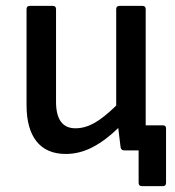

<svg xmlns="http://www.w3.org/2000/svg" viewBox="-20 -510 594 651"><path d="M203 12Q138 12 104 -30.5Q70 -73 70 -154V-479Q70 -490 81 -490H159Q170 -490 170 -479V-165Q170 -75 236 -75Q268 -75 300 -93Q332 -111 374 -152V-479Q374 -490 385 -490H463Q474 -490 474 -479V-123Q474 -114 474 -104Q474 -94 474 -85H533Q543 -85 543 -74V110Q543 121 533 121H461Q450 121 450 110V0H402Q391 0 389 -10Q387 -26 385 -42.5Q383 -59 381 -76Q338 -34 294 -11Q250 12 203 12Z"/></svg>

Font: Sofia Sans SemiBold
Style: Regular
Weight: 600
Designer: Botio Nikoltchev, Ani Petrova
Foundry: lettersoup
Version: Version 4.101; ttfautohint (v1.8.4.7-5d5b)